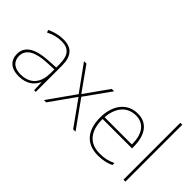

<svg xmlns="http://www.w3.org/2000/svg" viewBox="-49 -1283 1815 1815"><g transform="rotate(45 858.5 -375.0)"><path d="M264 -537C205 -537 150 -522 97 -498L106 -472C163 -501 211 -512 264 -512C357 -512 402 -463 402 -343V-300L299 -294C142 -285 48 -234 48 -129C48 -45 102 10 208 10C316 10 372 -42 400 -103H402L406 0H428V-350C428 -480 373 -537 264 -537ZM301 -270 402 -275V-220C400 -99 341 -15 208 -15C123 -15 76 -58 76 -129C76 -222 165 -263 301 -270Z M730 -272 537 0H568L747 -253L928 0H960L765 -272L948 -528H916L747 -290L578 -528H545Z M1257 -538C1103 -538 1029 -408 1029 -259C1029 -104 1100 10 1266 10C1330 10 1378 0 1429 -23V-50C1367 -22 1330 -15 1266 -15C1129 -15 1054 -105 1056 -266H1449V-291C1449 -430 1392 -538 1257 -538ZM1257 -513C1369 -513 1423 -423 1422 -291H1057C1069 -436 1145 -513 1257 -513Z M1627 0V-760H1601V0Z"/></g></svg>

Font: Noto Sans Arabic Thin
Style: Regular
Weight: 100
Designer: Monotype Design Team, Nadine Chahine, Nizar Qandah and Khaled Hosny
Foundry: Monotype Imaging Inc.
Version: Version 2.012